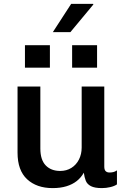

<svg xmlns="http://www.w3.org/2000/svg" viewBox="-20 -955 640 985"><path d="M250 10Q168 10 119 -35.5Q70 -81 70 -172V-511H187V-193Q187 -135 214.5 -106.5Q242 -78 289 -78Q321 -78 346 -93.5Q371 -109 385 -136.5Q399 -164 399 -198V-511H515V-100Q515 -84 522 -77Q529 -70 542 -70Q551 -70 560.5 -72Q570 -74 580 -81V-9Q567 0 545.5 5Q524 10 503 10Q466 10 446.5 0Q427 -10 420 -28Q413 -46 410 -69Q396 -44 374 -26.5Q352 -9 321 0.5Q290 10 250 10ZM251 -790 345 -935H458L459 -932L341 -790ZM108 -608V-723H236V-608ZM350 -608V-723H478V-608Z"/></svg>

Font: Chivo Mono Medium Medium
Style: Regular
Weight: 500
Monospace: yes
Version: Version 1.008